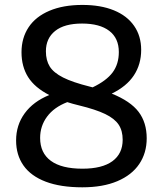

<svg xmlns="http://www.w3.org/2000/svg" viewBox="-20 -770 678 799"><path d="M590.5 -194.5Q590.5 -133.5 559.5 -87.5Q528.5 -41.5 468.2 -16Q408 9.5 322.5 9.5Q232 9.5 170.2 -14Q108.5 -37.5 77.8 -81.2Q47 -125 47 -185.5Q47 -249.5 82.8 -298.5Q118.5 -347.5 185 -374.5Q124.5 -405.5 97 -449.2Q69.5 -493 69.5 -552.5Q69.5 -612 99 -656.5Q128.5 -701 185.8 -725.2Q243 -749.5 323 -749.5Q399 -749.5 454 -727Q509 -704.5 538.2 -662.2Q567.5 -620 567.5 -562.5Q567.5 -502.5 537.2 -456.5Q507 -410.5 445 -380.5Q523 -349 556.8 -304.5Q590.5 -260 590.5 -194.5ZM171 -556.5Q171 -519 187 -493.2Q203 -467.5 242.5 -447.5Q282 -427.5 354 -409.5L365.5 -406.5Q423 -434 448.8 -468.8Q474.5 -503.5 474.5 -553.5Q474.5 -611 434.8 -641.5Q395 -672 321.5 -672Q248 -672 209.5 -641.2Q171 -610.5 171 -556.5ZM490.5 -188.5Q490.5 -226 473.8 -251.2Q457 -276.5 417.8 -295.5Q378.5 -314.5 308.5 -331.5Q281.5 -338 260 -345Q204.5 -323.5 175.8 -284.5Q147 -245.5 147 -196Q147 -133.5 191.5 -100.8Q236 -68 323 -68Q405 -68 447.8 -99.2Q490.5 -130.5 490.5 -188.5Z"/></svg>

Font: Encode Sans Medium
Style: Regular
Weight: 500
Designer: Multiple Designers
Foundry: Impallari Type
Version: Version 2.000